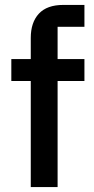

<svg xmlns="http://www.w3.org/2000/svg" viewBox="-20 -760 380 780"><path d="M105 -431H26V-520H105V-606Q105 -669 138 -704.5Q171 -740 237 -740H323V-651H214V-520H323V-431H214V0H105Z"/></svg>

Font: IBM Plex Thai Medium
Style: Regular
Weight: 500
Designer: Mike Abbink, Paul van der Laan, Pieter van Rosmalen, Ben Mitchell, Mark Frömberg
Foundry: Bold Monday
Version: Version 1.0